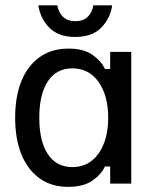

<svg xmlns="http://www.w3.org/2000/svg" viewBox="-20 -697 590 729"><path d="M239.2 12.5Q175 12.5 130 -20Q85 -52.5 61.2 -111.2Q37.5 -170 37.5 -250Q37.5 -330 61.2 -388.8Q85 -447.5 130.4 -480Q175.8 -512.5 240.8 -512.5Q297.5 -512.5 331.2 -488.8Q365 -465 378.3 -435H398.3V-500H478.3V0H398.3V-65H378.3Q365 -35 330.8 -11.2Q296.7 12.5 239.2 12.5ZM255 -62.5Q317.5 -62.5 354.2 -114.2Q390.8 -165.8 390.8 -250Q390.8 -334.2 354.2 -385.8Q317.5 -437.5 255 -437.5Q194.2 -437.5 161.7 -388.3Q129.2 -339.2 129.2 -250Q129.2 -160.8 161.7 -111.7Q194.2 -62.5 255 -62.5ZM265.8 -556.7Q201.7 -556.7 167.1 -592.1Q132.5 -627.5 125.8 -676.7H197.5Q201.7 -651.7 218.3 -634.2Q235 -616.7 265.8 -616.7Q297.5 -616.7 314.2 -634.2Q330.8 -651.7 334.2 -676.7H405.8Q399.2 -627.5 364.6 -592.1Q330 -556.7 265.8 -556.7Z"/></svg>

Font: Familjen Grotesk Variable
Style: Regular
Weight: 400
Designer: Anders Wikstroem, Jonas Baeckman, Matilda Gysing, Kristian Moeller
Foundry: Familjen STHLM AB
Version: Version 2.000